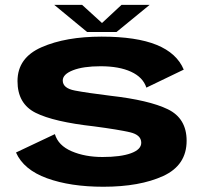

<svg xmlns="http://www.w3.org/2000/svg" viewBox="-20 -742 816 768"><path d="M393.5 5Q261.5 5 168 -29Q74.5 -63 44 -132L199.5 -205.5Q213 -160 266.5 -137Q320 -114 390 -114Q462.5 -114 503.8 -129Q545 -144 545 -171Q545 -202.5 499.8 -213Q454.5 -223.5 356.5 -236.5Q195 -254.5 122.5 -290.8Q50 -327 50 -417.5Q50 -511 146.5 -553.2Q243 -595.5 386.5 -595.5Q525.5 -595.5 606.5 -562.5Q687.5 -529.5 715 -463.5L565.5 -391.5Q552 -433 504.2 -455Q456.5 -477 382.5 -477Q313 -477 272 -461Q231 -445 231 -420Q231 -389 279.5 -379.8Q328 -370.5 421.5 -359Q576 -341.5 651.2 -305Q726.5 -268.5 726.5 -179Q726.5 -81 632.8 -38Q539 5 393.5 5ZM328.5 -614 197 -722.5H308.5L388 -650L466 -722.5H578.5L446 -614Z"/></svg>

Font: Anybody ExtraExpanded Regular
Style: Bold
Weight: 700
Width: 8
Designer: Tyler Finck
Foundry: Etcetera Type Company
Version: Version 1.010; ttfautohint (v1.8.3) -l 8 -r 50 -G 200 -x 14 